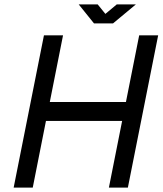

<svg xmlns="http://www.w3.org/2000/svg" viewBox="-20 -859 744 879"><path d="M617.2 -697.3H704.1L565.4 0H478.5L539.1 -305.2H190.4L129.9 0H42.5L181.2 -697.3H268.6L208 -392.1H556.6ZM497.6 -752H410.2L340.3 -838.9H427.2L462.4 -795.4L514.6 -838.9H602.1Z"/></svg>

Font: Qaz
Style: Italic
Weight: 400
Italic angle: -11.25°
Designer: GGBotNet
Foundry: f0n7
Version: 0.70